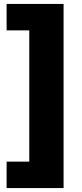

<svg xmlns="http://www.w3.org/2000/svg" viewBox="-20 -762 419 976"><path d="M13.6 59.6H128.8V-607.6H13.6V-742H303.2V194H13.6Z"/></svg>

Font: iiserrat Thin
Style: Regular
Weight: 100
Designer: Akira Ohta
Foundry: Akira Ohta
Version: Version 1.200;Glyphs 3.3.1 (3343)